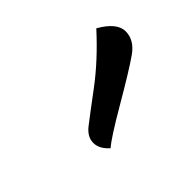

<svg xmlns="http://www.w3.org/2000/svg" viewBox="-54 -793 360 360"><g transform="rotate(-45 125.5 -613.0)"><path d="M216 -702Q251 -682 251 -659Q251 -636 227.5 -619.5Q204 -603 146.5 -569.5Q89 -536 76 -524Q60 -538 60 -554Q60 -570 76 -582.5Q92 -595 133.5 -626Q175 -657 216 -702Z"/></g></svg>

Font: Overlock
Style: Regular
Weight: 400
Designer: Dario Muhafara
Foundry: Dario Manuel Muhafara
Version: Version 1.002